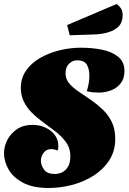

<svg xmlns="http://www.w3.org/2000/svg" viewBox="-25 -918 644 958"><path d="M218 20Q139 20 89.5 -6.5Q40 -33 17.5 -73Q-5 -113 -5 -153Q-5 -188 12 -220.5Q29 -253 60.5 -274Q92 -295 137 -295Q172 -295 201.5 -281.5Q231 -268 248.5 -244.5Q266 -221 266 -190Q266 -185 265.5 -179Q265 -173 263 -167Q255 -170 247 -172Q239 -174 231 -174Q206 -174 192.5 -155.5Q179 -137 179 -116Q179 -94 194.5 -72Q210 -50 248 -50Q267 -50 284.5 -58Q302 -66 314 -85.5Q326 -105 326 -138Q326 -179 304 -209Q282 -239 249 -264Q216 -289 181 -315Q154 -335 131 -358.5Q108 -382 93.5 -412Q79 -442 79 -480Q79 -529 105.5 -566.5Q132 -604 175.5 -629Q219 -654 272 -667Q325 -680 378 -680Q435 -680 484.5 -670Q534 -660 565 -634.5Q596 -609 596 -564Q596 -526 577 -502Q558 -478 528.5 -467Q499 -456 468 -456Q454 -456 438.5 -457.5Q423 -459 408 -463Q415 -485 418 -504Q421 -523 421 -539Q421 -573 408.5 -595Q396 -617 359 -617Q337 -617 319.5 -600Q302 -583 302 -552Q302 -523 321 -501Q340 -479 369.5 -459.5Q399 -440 432 -417Q462 -396 489 -370Q516 -344 533 -309Q550 -274 550 -225Q550 -164 520 -118Q490 -72 441 -41Q392 -10 333.5 5Q275 20 218 20ZM323 -742 310 -793 557 -898Q571 -888 579 -875Q587 -862 587 -842Q587 -807 567 -786.5Q547 -766 514 -756.5Q481 -747 443 -746Z"/></svg>

Font: Sansita Swashed Light Black
Style: Regular
Weight: 900
Version: Version 1.003